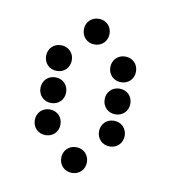

<svg xmlns="http://www.w3.org/2000/svg" viewBox="-62 -544 524 589"><g transform="rotate(10 200.0 -250.0)"><path d="M200 -410C223 -410 240 -427 240 -450C240 -473 223 -490 200 -490C177 -490 160 -473 160 -450C160 -427 177 -410 200 -410ZM100 -310C123 -310 140 -327 140 -350C140 -373 123 -390 100 -390C77 -390 60 -373 60 -350C60 -327 77 -310 100 -310ZM300 -310C323 -310 340 -327 340 -350C340 -373 323 -390 300 -390C277 -390 260 -373 260 -350C260 -327 277 -310 300 -310ZM100 -210C123 -210 140 -227 140 -250C140 -273 123 -290 100 -290C77 -290 60 -273 60 -250C60 -227 77 -210 100 -210ZM300 -210C323 -210 340 -227 340 -250C340 -273 323 -290 300 -290C277 -290 260 -273 260 -250C260 -227 277 -210 300 -210ZM100 -110C123 -110 140 -127 140 -150C140 -173 123 -190 100 -190C77 -190 60 -173 60 -150C60 -127 77 -110 100 -110ZM300 -110C323 -110 340 -127 340 -150C340 -173 323 -190 300 -190C277 -190 260 -173 260 -150C260 -127 277 -110 300 -110ZM200 -10C223 -10 240 -27 240 -50C240 -73 223 -90 200 -90C177 -90 160 -73 160 -50C160 -27 177 -10 200 -10Z"/></g></svg>

Font: TINY 5x3 80
Style: Regular
Weight: 200
Designer: Jack Halten Fahnestock
Foundry: Velvetyne Type Foundry
Version: Version 1.002;hotconv 1.0.109;makeotfexe 2.5.65596